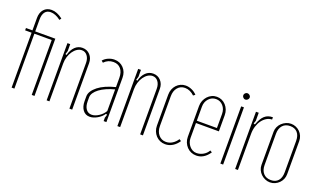

<svg xmlns="http://www.w3.org/2000/svg" viewBox="-73 -1130 2608 1561"><g transform="rotate(20 1231.0 -349.5)"><path d="M71 -495V-604Q71 -649 95.5 -677Q120 -705 162 -705Q209 -705 259 -666L248 -650Q202 -685 161 -685Q129 -685 112 -662.5Q95 -640 95 -598V-495H269V0H245V-475H95V0H71V-475H15V-495Z M400 -402Q412 -449 439 -475Q466 -501 503 -501Q543 -501 569 -473Q595 -445 595 -402V0H571V-394Q571 -433 552.5 -457Q534 -481 505 -481Q484 -481 464.5 -468.5Q445 -456 430 -434.5Q415 -413 406.5 -385.5Q398 -358 398 -328V0H374V-495H398V-435L389 -406Z M666 -141Q666 -164 680.5 -186.5Q695 -209 721 -229.5Q747 -250 784.5 -266.5Q822 -283 867 -294V-373Q867 -423 843.5 -451Q820 -479 779 -479Q732 -479 699 -444L684 -457Q701 -477 727 -488.5Q753 -500 780 -500Q828 -500 859.5 -467Q891 -434 891 -383V0H867V-30L876 -58L865 -62Q846 -33 812 -13.5Q778 6 747 6Q710 6 688 -23Q666 -52 666 -100ZM757 -15Q786 -15 818 -36Q850 -57 867 -87V-274Q828 -264 795.5 -249.5Q763 -235 739.5 -217.5Q716 -200 703 -180.5Q690 -161 690 -141V-107Q690 -64 708 -39.5Q726 -15 757 -15Z M1012 -402Q1024 -449 1051 -475Q1078 -501 1115 -501Q1155 -501 1181 -473Q1207 -445 1207 -402V0H1183V-394Q1183 -433 1164.5 -457Q1146 -481 1117 -481Q1096 -481 1076.5 -468.5Q1057 -456 1042 -434.5Q1027 -413 1018.5 -385.5Q1010 -358 1010 -328V0H986V-495H1010V-435L1001 -406Z M1287 -381Q1287 -407 1295.5 -428.5Q1304 -450 1319 -466Q1334 -482 1354 -491Q1374 -500 1397 -500Q1424 -500 1450.5 -488Q1477 -476 1495 -456L1479 -444Q1462 -461 1441 -470.5Q1420 -480 1398 -480Q1359 -480 1335 -451.5Q1311 -423 1311 -377V-119Q1311 -72 1336 -43Q1361 -14 1400 -14Q1429 -14 1454.5 -30Q1480 -46 1497 -73L1514 -62Q1493 -30 1463.5 -12Q1434 6 1400 6Q1376 6 1355.5 -3Q1335 -12 1319.5 -28.5Q1304 -45 1295.5 -67Q1287 -89 1287 -114Z M1554 -381Q1554 -406 1563 -427.5Q1572 -449 1587 -465.5Q1602 -482 1622.5 -491.5Q1643 -501 1666 -501Q1689 -501 1709 -492Q1729 -483 1744 -466.5Q1759 -450 1767.5 -428.5Q1776 -407 1776 -381V-242H1578V-112Q1578 -92 1585 -74.5Q1592 -57 1603.5 -43.5Q1615 -30 1630.5 -22Q1646 -14 1664 -14Q1695 -14 1722.5 -30Q1750 -46 1764 -72L1781 -62Q1736 6 1669 6Q1645 6 1624 -3Q1603 -12 1587.5 -28.5Q1572 -45 1563 -67Q1554 -89 1554 -114ZM1752 -262V-383Q1752 -425 1727.5 -453Q1703 -481 1666 -481Q1629 -481 1603.5 -453Q1578 -425 1578 -383V-262Z M1862 -586Q1862 -597 1870.5 -605Q1879 -613 1889 -613Q1900 -613 1909 -605Q1918 -597 1918 -586Q1918 -575 1909 -566.5Q1900 -558 1889 -558Q1879 -558 1870.5 -566.5Q1862 -575 1862 -586ZM1901 -495V0H1877V-495Z M2029 -495V-425L2020 -399L2032 -395Q2052 -451 2079.5 -475.5Q2107 -500 2150 -500V-480Q2125 -480 2103 -466.5Q2081 -453 2064.5 -430.5Q2048 -408 2038.5 -377.5Q2029 -347 2029 -312V0H2005V-495Z M2308 -501Q2330 -501 2350 -492.5Q2370 -484 2385 -469Q2400 -454 2408.5 -434Q2417 -414 2417 -391V-104Q2417 -82 2408.5 -62Q2400 -42 2385 -27Q2370 -12 2350 -3Q2330 6 2307 6Q2285 6 2264.5 -3Q2244 -12 2228.5 -27Q2213 -42 2204 -62Q2195 -82 2195 -104V-391Q2195 -413 2204 -433Q2213 -453 2229 -468Q2245 -483 2265.5 -492Q2286 -501 2308 -501ZM2308 -481Q2266 -481 2242.5 -454.5Q2219 -428 2219 -383V-112Q2219 -67 2242.5 -40.5Q2266 -14 2308 -14Q2348 -14 2370.5 -39.5Q2393 -65 2393 -112V-383Q2393 -430 2370.5 -455.5Q2348 -481 2308 -481Z"/></g></svg>

Font: Moniqa Thin Paragraph
Style: Regular
Weight: 100
Designer: Rajesh Rajput
Foundry: Rajesh Rajput
Version: Version 1.000